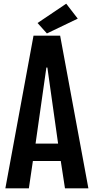

<svg xmlns="http://www.w3.org/2000/svg" viewBox="-20 -1029 512 1049"><path d="M9.3 0 163.1 -834H308.6L462.9 0H335L312 -149.4H159.7L137.7 0ZM174.3 -244.6H297.4L238.8 -660.2H233.4ZM236.3 -846.2 185.1 -903.3 341.8 -1008.8 404.8 -927.2Z"/></svg>

Font: FjallaOne
Style: Regular
Weight: 400
Designer: Irina Smirnova
Foundry: Irina Smirnova
Version: Version 1.001